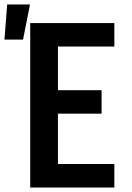

<svg xmlns="http://www.w3.org/2000/svg" viewBox="-69 -838 589 858"><path d="M-49 -661 -37 -818H65L34 -661ZM66 0V-735H442V-630H190V-435H385V-330H190V-105H442V0Z"/></svg>

Font: Iosevka SS18 Extrabold
Style: Regular
Weight: 800
Monospace: yes
Designer: Belleve Invis
Foundry: Belleve Invis
Version: Version 25.1.1; ttfautohint (v1.8.4)